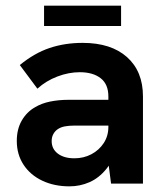

<svg xmlns="http://www.w3.org/2000/svg" viewBox="-20 -656 586 686"><path d="M376.8 0 367.2 -74.4V-311.4Q367.2 -355.2 339.6 -376.6Q312 -398 265 -398Q225.6 -398 185.2 -382.7Q144.8 -367.4 113.6 -339.2L50.8 -423.6Q102.6 -466.2 157.1 -484.5Q211.6 -502.8 275.2 -502.8Q377 -502.8 433.9 -451.9Q490.8 -401 490.8 -311.4V0ZM228.2 9.8Q174 9.8 131.3 -10.3Q88.6 -30.4 64.3 -67.2Q40 -104 40 -152.4Q40 -194.6 57.7 -225.2Q75.4 -255.8 104.4 -272.4Q128.6 -287 159.4 -293.2Q190.2 -299.4 224.8 -299.4H377.6V-207.2H242.8Q226.8 -207.2 211.5 -204.4Q196.2 -201.6 184.8 -193.4Q175.4 -186.4 170 -175.9Q164.6 -165.4 164.6 -152Q164.6 -123.8 186.7 -107.1Q208.8 -90.4 245.8 -90.4Q279 -90.4 306.5 -104.9Q334 -119.4 350.6 -144.8Q367.2 -170.2 367.2 -202.6L400.4 -137.2Q386.6 -85.4 360.3 -52.8Q334 -20.2 300.1 -5.2Q266.2 9.8 228.2 9.8ZM137.4 -563.2V-635.8H412.6V-563.2Z"/></svg>

Font: Hanken Grotesk
Style: Regular
Weight: 400
Designer: Alfredo Marco Pradil
Foundry: Hanken Design Co.
Version: Version 3.013